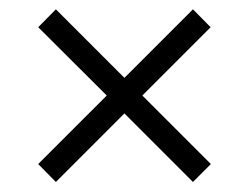

<svg xmlns="http://www.w3.org/2000/svg" viewBox="-20 -560 522 402"><path d="M421.5 -216.5 278 -360 421 -503 384 -540.5 240.5 -397 97 -540.5 60 -503 203.5 -360 60 -216.5 97 -179 240.5 -322.5 384 -179Z"/></svg>

Font: Hauora Light
Style: Regular
Weight: 300
Designer: Wayne Shih
Foundry: WCYS
Version: Version 1.001;hotconv 1.0.109;makeotfexe 2.5.65596